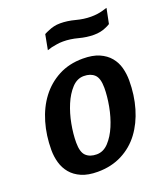

<svg xmlns="http://www.w3.org/2000/svg" viewBox="-130 -781 767 883"><g transform="rotate(-20 253.0 -339.5)"><path d="M309 -502Q242 -502 190 -474.5Q138 -447 102.5 -400Q67 -353 48.5 -290Q30 -227 30 -156Q30 -124 38.5 -94Q47 -64 66.5 -40.5Q86 -17 118 -3Q150 11 197 11Q264 11 316.5 -16Q369 -43 404 -90Q439 -137 457.5 -200Q476 -263 476 -335Q476 -367 468 -397Q460 -427 440.5 -450.5Q421 -474 389 -488Q357 -502 309 -502ZM286 -425Q319 -425 338 -407Q357 -389 357 -342Q357 -301 348 -252.5Q339 -204 321.5 -162.5Q304 -121 278.5 -93.5Q253 -66 220 -66Q187 -66 168 -84Q149 -102 149 -149Q149 -191 158 -239Q167 -287 184.5 -328.5Q202 -370 227.5 -397.5Q253 -425 286 -425ZM492 -684Q480 -680 468 -677Q457 -674 443 -672Q429 -670 412 -670Q377 -670 339.5 -680Q302 -690 267 -690Q250 -690 235.5 -686.5Q221 -683 210 -678Q197 -673 186 -667L172 -593Q183 -596 195 -600Q206 -602 220 -604.5Q234 -607 251 -607Q286 -607 323.5 -597Q361 -587 396 -587Q413 -587 427.5 -590Q442 -593 453 -598Q466 -603 477 -610Z"/></g></svg>

Font: Amaranth
Style: Italic
Weight: 400
Designer: Gesine Todt
Foundry: Gesine Todt
Version: Version 1.001